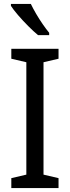

<svg xmlns="http://www.w3.org/2000/svg" viewBox="-20 -964 358 984"><path d="M280 0H38V-51L115 -69V-645L38 -663V-714H280V-663L203 -645V-69L280 -51ZM138 -944Q149 -921 165 -893.5Q181 -866 199 -840Q217 -814 232 -796V-784H175Q153 -802 125 -830Q97 -858 72.5 -886.5Q48 -915 36 -934V-944Z"/></svg>

Font: Noto Sans Thai SemCond
Style: Regular
Weight: 400
Width: 4
Designer: Monotype Design Team
Foundry: Monotype Imaging Inc.
Version: Version 2.002; ttfautohint (v1.8.4.7-5d5b)